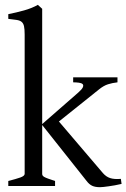

<svg xmlns="http://www.w3.org/2000/svg" viewBox="-20 -777 528 802"><path d="M14.6 0V-21Q46.9 -29.3 64.9 -35.6Q83 -42 83 -50.8V-632.8Q83 -655.3 80.3 -667.5Q77.6 -679.7 70.1 -685.8Q62.5 -691.9 49.1 -693.8Q35.6 -695.8 14.6 -698.2V-717.8Q48.3 -724.6 80.8 -733.6Q113.3 -742.7 138.2 -756.8L156.2 -740.2V-258.8L306.6 -390.1Q322.8 -404.3 326.2 -412.8Q329.6 -421.4 325 -425.8Q320.3 -430.2 309.3 -431.6Q298.3 -433.1 285.6 -433.1V-454.1H470.7V-433.1Q449.2 -430.7 431.2 -425Q413.1 -419.4 392.6 -402.8L226.1 -269.5L409.7 -54.2Q416.5 -46.4 423.8 -41.3Q431.2 -36.1 439.9 -33.2Q448.7 -30.3 459.7 -29.5Q470.7 -28.8 484.9 -29.8L487.8 -8.8Q473.6 -5.4 459.7 -2.9Q445.8 -0.5 433.8 1.2Q421.9 2.9 412.4 3.9Q402.8 4.9 397.9 4.9Q377.4 4.9 365 -1Q352.5 -6.8 341.8 -21L156.2 -254.9V-50.8Q156.2 -46.9 158 -43.9Q159.7 -41 165 -37.8Q170.4 -34.7 181.2 -30.8Q191.9 -26.9 210 -21V0Z"/></svg>

Font: Gentium Plus Viet
Style: Regular
Weight: 400
Designer: J. Victor Gaultney, Annie Olsen, Iska Routamaa, Becca Hirsbrunner
Foundry: SIL International
Version: Version 5.000